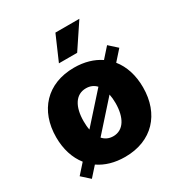

<svg xmlns="http://www.w3.org/2000/svg" viewBox="-184 -899 987 1050"><g transform="rotate(-30 309.5 -374.0)"><path d="M309.6 10.3C480 10.3 583.5 -103 583.5 -271C583.5 -347.2 562.5 -412.1 523.4 -460.4L579.1 -522.9L528.3 -568.8L473.1 -506.8C429.7 -536.1 374.5 -552.7 309.6 -552.7C138.7 -552.7 35.2 -439.5 35.2 -271C35.2 -195.8 56.2 -131.3 94.2 -83.5L40 -22.9L90.8 22.9L144 -36.6C188 -6.3 243.7 10.3 309.6 10.3ZM250.5 -614.3H365.7L469.2 -769.5H317.9ZM309.6 -120.1C282.7 -120.1 260.7 -130.4 244.6 -148.9L404.8 -328.1C408.2 -311.5 410.2 -292.5 410.2 -272C410.2 -181.2 375 -120.1 309.6 -120.1ZM213.9 -217.3C210.4 -233.9 209 -252 209 -272C209 -363.3 244.1 -422.4 309.6 -422.4C335.9 -422.4 357.4 -413.1 373.5 -395.5Z"/></g></svg>

Font: Inter ExtraBold
Style: Regular
Weight: 800
Designer: Rasmus Andersson
Foundry: rsms
Version: Version 4.001;git-9221beed3